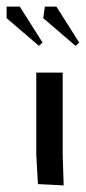

<svg xmlns="http://www.w3.org/2000/svg" viewBox="-60 -560 260 582"><path d="M169 -421 71 -505 76 -540H111L180 -431ZM58 -421 -40 -505V-540H0L69 -431ZM50 -340H130V-92L133 2L55 -2L50 -90Z"/></svg>

Font: Glametrix
Style: Bold
Weight: 700
Designer: gluk
Foundry: gluk
Version: Version 0.40